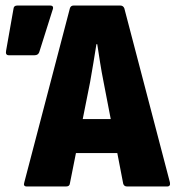

<svg xmlns="http://www.w3.org/2000/svg" viewBox="-20 -675 636 695"><path d="M77 0Q63 0 68 -15L233 -645Q236 -655 247 -655H415Q426 -655 430 -645L595 -15Q598 0 585 0H440Q429 0 426 -10L355 -378Q348 -413 342.5 -447.5Q337 -482 332 -515H329Q324 -482 318 -447Q312 -412 306 -377L233 -11Q232 0 219 0ZM232 -121 254 -244H403L427 -121ZM12 -475Q-1 -475 2 -491L29 -644Q30 -655 43 -655H161Q177 -655 170 -638L122 -486Q118 -475 105 -475Z"/></svg>

Font: Sofia Sans Condensed Black
Style: Regular
Weight: 900
Designer: Botio Nikoltchev, Ani Petrova
Foundry: lettersoup
Version: Version 4.101